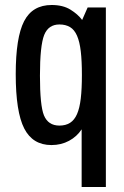

<svg xmlns="http://www.w3.org/2000/svg" viewBox="-20 -571 497 769"><path d="M307 178V-53Q288 -24 256.5 -7Q225 10 186 10Q111 10 77 -56.5Q43 -123 43 -274Q43 -421 76.5 -486Q110 -551 187 -551Q232 -551 262 -532.5Q292 -514 309 -491L331 -541H404V178ZM308 -271Q308 -327 303.5 -365.5Q299 -404 288.5 -428Q278 -452 260.5 -462.5Q243 -473 218 -473Q174 -473 157 -431Q140 -388 140 -268Q140 -148 156 -109Q173 -68 218 -68Q243 -68 260.5 -79Q278 -90 288.5 -114Q299 -138 303.5 -176.5Q308 -215 308 -271Z"/></svg>

Font: Medium
Style: Regular
Weight: 500
Designer: Fernando Haro
Foundry: deFharo
Version: Version 1.787